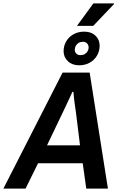

<svg xmlns="http://www.w3.org/2000/svg" viewBox="-61 -1115 709 1135"><path d="M-41 0 309 -686H469L577 0H449L428 -150H164L90 0ZM217 -256H412L388 -450Q386 -465 383.5 -481Q381 -497 379 -513.5Q377 -530 375.5 -545Q374 -560 373 -572H367Q359 -554 348 -530.5Q337 -507 326.5 -485Q316 -463 309 -448ZM407 -729Q366 -729 340.5 -753Q315 -777 315 -812Q315 -845 331 -871.5Q347 -898 374.5 -913Q402 -928 437 -928Q478 -928 503 -904.5Q528 -881 528 -845Q528 -813 512.5 -786.5Q497 -760 469.5 -744.5Q442 -729 407 -729ZM414 -789Q429 -789 439.5 -795Q450 -801 456.5 -811.5Q463 -822 463 -834Q463 -848 454 -858Q445 -868 430 -868Q415 -868 404.5 -862Q394 -856 387.5 -845Q381 -834 381 -821Q381 -807 390.5 -798Q400 -789 414 -789ZM394 -962 491 -1095H613V-1091L490 -962Z"/></svg>

Font: Archivo SemiCondensed SemiBold
Style: Italic
Weight: 600
Width: 4
Italic angle: -10°
Designer: Hector Gatti
Foundry: Omnibus-Type
Version: Version 2.001